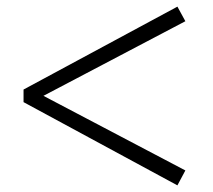

<svg xmlns="http://www.w3.org/2000/svg" viewBox="-20 -655 643 579"><path d="M51 -347 515 -96 539 -141 111 -366 539 -591 515 -635 51 -385Z"/></svg>

Font: Source Han Serif CN
Style: Bold
Weight: 700
Designer: Ryoko NISHIZUKA 西塚涼子 (kana & ideographs); Frank Grießhammer (Latin, Greek & Cyrillic); Wenlong ZHANG 张文龙 (bopomofo); San
Foundry: Adobe
Version: Version 2.003;hotconv 1.1.1;makeotfexe 2.6.0